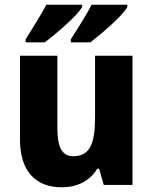

<svg xmlns="http://www.w3.org/2000/svg" viewBox="-20 -852 650 816"><path d="M521 -822V-832H369C351 -794 312 -734 281 -685V-672H364C412 -709 502 -786 521 -822ZM329 -822V-832H177C157 -794 120 -734 89 -685V-672H170C222 -711 308 -785 329 -822ZM543 -615H384V-356C384 -248 366 -188 291 -188C244 -188 224 -227 224 -303V-615H65V-258C65 -122 134 -56 242 -56C306 -56 361 -81 393 -135H401L421 -66H543Z"/></svg>

Font: Noto Sans Malayalam UI SemiCondensed ExtraBold
Style: Regular
Weight: 800
Width: 4
Designer: Jelle Bosma - Monotype Design Team
Foundry: Monotype Imaging Inc.
Version: Version 2.104